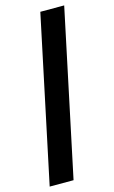

<svg xmlns="http://www.w3.org/2000/svg" viewBox="-120 -742 516 870"><g transform="rotate(-15 138.0 -307.0)"><path d="M0 81 164 -695H276L112 81Z"/></g></svg>

Font: Bricolage Grotesque 12pt Condensed SemiBold
Style: Regular
Weight: 600
Width: 3
Designer: Mathieu Triay
Foundry: Atelier Triay
Version: Version 1.001; ttfautohint (v1.8.4.7-5d5b);gftools[0.9.33.de